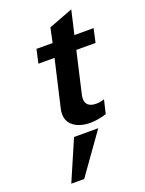

<svg xmlns="http://www.w3.org/2000/svg" viewBox="-174 -729 846 1118"><g transform="rotate(-20 249.5 -170.0)"><path d="M302 -159Q299 -146 299 -135Q299 -81 364 -81Q390 -81 414 -90L394 -5Q341 12 293 12Q232 12 193.5 -15.5Q155 -43 155 -92Q155 -106 158 -121L226 -415H126L145 -500H245L264 -590L414 -647L380 -500H499L480 -415H361ZM147 307H67L175 57H325Z"/></g></svg>

Font: Perun
Style: Bold Italic
Weight: 700
Italic angle: -12°
Foundry: Copyright (c) Stefan Peev, Context Ltd, 2016
Version: Version 1.027